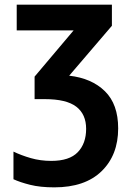

<svg xmlns="http://www.w3.org/2000/svg" viewBox="-20 -567 570 827"><path d="M214 240Q153 240 109.5 229Q66 218 38 205V86Q71 102 112.5 114Q154 126 201 126Q279 126 315 88.5Q351 51 351 -12Q351 -75 308.5 -107.5Q266 -140 173 -140H129V-237L297 -436H52V-547H462V-456L278 -241Q375 -230 432 -174Q489 -118 489 -14Q489 101 417.5 170.5Q346 240 214 240Z"/></svg>

Font: Noto Sans Mono Condensed
Style: Bold
Weight: 700
Width: 3
Designer: Monotype Design Team
Foundry: Monotype Imaging Inc.
Version: Version 2.014